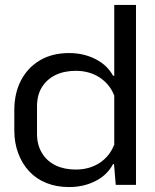

<svg xmlns="http://www.w3.org/2000/svg" viewBox="-20 -749 628 778"><path d="M260 9Q209 9 168 -7.5Q127 -24 98.5 -54.5Q70 -85 54 -127.5Q38 -170 38 -221V-302Q38 -372 65.5 -424Q93 -476 142.5 -505Q192 -534 260 -534Q319 -534 367 -509.5Q415 -485 438 -442H443V-729H531V0H449L442 -84H438Q415 -40 367 -15.5Q319 9 260 9ZM287 -62Q342 -62 383 -88.5Q424 -115 443 -163V-362Q424 -409 383 -435.5Q342 -462 287 -462Q240 -462 205 -445Q170 -428 150 -396Q130 -364 130 -318V-206Q130 -162 150 -129Q170 -96 205 -79Q240 -62 287 -62Z"/></svg>

Font: Hubot Sans
Style: Regular
Weight: 400
Designer: Deni Anggara
Foundry: GitHub, Inc., Subsidiary of Microsoft Corporation
Version: Version 2.000